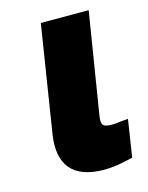

<svg xmlns="http://www.w3.org/2000/svg" viewBox="-88 -585 498 647"><g transform="rotate(-15 161.0 -261.5)"><path d="M58 -155C42 -51 88 5 196 5C236 5 265 -3 297 -10L317 -140L284 -137C277 -136 270 -135 262 -135C228 -135 222 -143 227 -175L284 -528H117Z"/></g></svg>

Font: Asimov Pro
Style: UltObl
Weight: 900
Designer: Google
Version: Version 2.000980; 2014